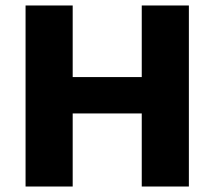

<svg xmlns="http://www.w3.org/2000/svg" viewBox="-20 -680 782 700"><path d="M668.6 -660V0H496.8V-660ZM245 -660V0H73.2V-660ZM589 -399V-266.4H157.2V-399Z"/></svg>

Font: Work Sans
Style: Regular
Weight: 400
Designer: Wei Huang
Foundry: Wei Huang
Version: Version 2.006; ttfautohint (v1.8.1.43-b0c9)